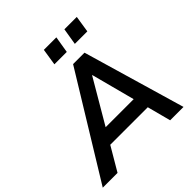

<svg xmlns="http://www.w3.org/2000/svg" viewBox="-272 -1077 1249 1249"><g transform="rotate(-45 353.0 -452.5)"><path d="M-38 0 394 -705H499L705 0H582L532 -190L572 -163H158L208 -187L98 0ZM430 -566 240 -242 218 -265H545L518 -240L432 -566ZM495 -790 514 -905H628L610 -790ZM307 -790 325 -905H440L421 -790Z"/></g></svg>

Font: Nunito Sans 12pt ExtraLight 12pt
Style: Bold Italic
Weight: 700
Italic angle: -9°
Version: Version 3.101;gftools[0.9.27]